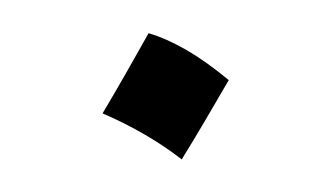

<svg xmlns="http://www.w3.org/2000/svg" viewBox="-27 -167 360 209"><g transform="rotate(-5 153.0 -62.0)"><path d="M140.8 -132.2Q126.2 -110.7 112.2 -90.5Q98.2 -70.3 83.3 -49.6Q105 -38 125.8 -23.5Q146.6 -9 164.8 7.8Q180.2 -12.9 194.7 -33.3Q209.2 -53.6 223.3 -73.7Q200.4 -96.3 180 -110.6Q159.6 -124.8 140.8 -132.2Z"/></g></svg>

Font: Pinar-VF-FD
Style: Regular
Weight: 300
Designer: Amin Abedi
Version: Version 3.0